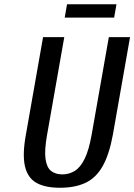

<svg xmlns="http://www.w3.org/2000/svg" viewBox="-20 -875 633 905"><path d="M263 10Q192 10 151 -13.5Q110 -37 97.5 -92Q85 -147 102 -240L183 -700H283L202 -240Q189 -167 194.5 -126.5Q200 -86 220.5 -69.5Q241 -53 274 -53Q306 -53 332.5 -69.5Q359 -86 379 -126.5Q399 -167 412 -240L493 -700H593L512 -240Q495 -147 464 -92Q433 -37 383.5 -13.5Q334 10 263 10ZM285 -792 296 -855H529L518 -792Z"/></svg>

Font: Cuprum Medium
Style: Italic
Weight: 500
Italic angle: -10°
Version: Version 3.000